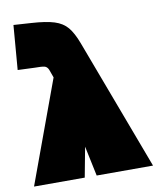

<svg xmlns="http://www.w3.org/2000/svg" viewBox="-81 -775 692 839"><g transform="rotate(-10 265.0 -355.5)"><path d="M280 0 252 -133 227 0H2L169 -455L156 -491Q150 -505 138.5 -508Q127 -511 94 -511L20 -514L36 -711L114 -706Q179 -702 215.5 -690.5Q252 -679 273 -654Q294 -629 312 -581L530 0Z"/></g></svg>

Font: Ysabeau Black
Style: Regular
Weight: 900
Designer: Christian Thalmann (Catharsis Fonts)
Version: Version 0.003